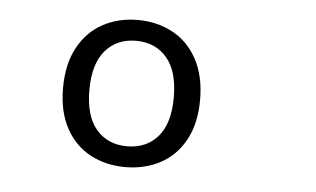

<svg xmlns="http://www.w3.org/2000/svg" viewBox="-35 -825 689 418"><g transform="rotate(5 310.0 -616.0)"><path d="M251 -455.5Q209 -455.5 175 -473.5Q141 -491.5 121.2 -527.5Q101.5 -563.5 101.5 -615.5Q101.5 -667.5 121.2 -704Q141 -740.5 175 -758.8Q209 -777 251 -777Q293 -777 327.2 -758.8Q361.5 -740.5 381.2 -704Q401 -667.5 401 -615.5Q401 -563.5 381.2 -527.5Q361.5 -491.5 327.5 -473.5Q293.5 -455.5 251 -455.5ZM251 -731.5Q209 -731.5 184 -702.2Q159 -673 159 -616Q159 -559 184 -530Q209 -501 251 -501Q293.5 -501 318.5 -530Q343.5 -559 343.5 -616Q343.5 -673 318.5 -702.2Q293.5 -731.5 251 -731.5Z"/></g></svg>

Font: Monaspace Neon Var ExtraLight
Style: Regular
Weight: 200
Designer: Riley Cran and the Lettermatic Team
Version: Version 1.200 (Monaspace Neon Var)